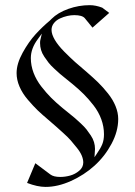

<svg xmlns="http://www.w3.org/2000/svg" viewBox="-20 -653 527 751"><path d="M158.2 78.1Q126.5 78.1 85.9 62.5L118.2 -14.6L176.8 29.3Q189.5 39.1 215.8 39.1Q234.9 39.1 254.4 33.7Q273.9 28.3 289.8 14.9Q305.7 1.5 305.7 -17.6Q305.7 -29.8 299.8 -44.2Q293.9 -58.6 280.3 -75.4Q266.6 -92.3 256.8 -103.8Q247.1 -115.2 225.6 -134.5Q204.1 -153.8 197.5 -159.7Q190.9 -165.5 169.9 -183.6Q144.5 -205.1 127.4 -221.4Q110.4 -237.8 88.9 -262.9Q67.4 -288.1 56.2 -314.5Q44.9 -340.8 44.9 -367.2Q44.9 -403.8 68.6 -446.8Q92.3 -489.7 119.4 -519.3Q146.5 -548.8 174.8 -572.3L181.6 -579.1Q206.1 -603.5 247.1 -618.2Q288.1 -632.8 331.1 -632.8Q354.5 -632.8 379.9 -623L407.2 -602.5L341.8 -544.9L311.5 -582Q301.3 -593.8 270.5 -593.8Q257.8 -593.8 243.4 -590.6Q229 -587.4 214.6 -580.8Q200.2 -574.2 190.9 -562.5Q181.6 -550.8 181.6 -536.1Q181.6 -519 194.3 -497.3Q207 -475.6 231.4 -450.9Q255.9 -426.3 273.9 -410.2Q292 -394 319.3 -371.1Q344.7 -349.1 363.8 -330.6Q382.8 -312 402.1 -287.8Q421.4 -263.7 431.9 -238Q442.4 -212.4 442.4 -187.5Q442.4 -139.6 416.3 -90.6Q390.1 -41.5 349.6 -4.9Q309.1 31.7 257.6 54.9Q206.1 78.1 158.2 78.1ZM349.6 -38.1 359.4 -52.7Q373.5 -72.8 380.1 -89.1Q386.7 -105.5 386.7 -127.9Q386.7 -157.7 376.2 -186.5Q365.7 -215.3 346.2 -240.5Q326.7 -265.6 307.9 -284.4Q289.1 -303.2 263.7 -324.2Q257.8 -329.1 240.7 -342.8Q223.6 -356.4 215.3 -363.5Q207 -370.6 192.4 -384.3Q177.7 -397.9 169.9 -408Q162.1 -418 153.3 -431.2Q144.5 -444.3 140.6 -457.5Q136.7 -470.7 136.7 -484.4Q136.7 -493.2 137.7 -496.1L143.6 -521.5L127.9 -500Q100.6 -463.4 100.6 -425.8Q100.6 -396.5 111.3 -368.2Q122.1 -339.8 141.6 -314.7Q161.1 -289.6 180.2 -270.5Q199.2 -251.5 224.6 -230.5Q230.5 -225.6 247.6 -211.9Q264.6 -198.2 272.9 -191.2Q281.2 -184.1 295.9 -170.4Q310.5 -156.7 318.4 -146.7Q326.2 -136.7 335 -123.5Q343.8 -110.4 347.7 -97.2Q351.6 -84 351.6 -70.3Z"/></svg>

Font: Comprehension SemiBold
Style: Regular
Weight: 600
Designer: Alfredo Marco Pradil
Foundry: Alfredo Marco Pradil
Version: 1.0